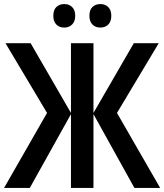

<svg xmlns="http://www.w3.org/2000/svg" viewBox="-23 -927 810 947"><path d="M4 -714H128L327 -370V-714H438V-370L637 -714H760L554 -370L767 0H640L438 -364V0H327V-364L124 0H-3L209 -370ZM294 -907Q318 -907 333 -892Q348 -877 348 -849Q348 -822 333 -806.5Q318 -791 294 -791Q270 -791 255 -806Q240 -821 240 -849Q240 -878 255 -892.5Q270 -907 294 -907ZM472 -907Q496 -907 511 -892Q526 -877 526 -849Q526 -821 511 -806Q496 -791 472 -791Q448 -791 433 -806Q418 -821 418 -849Q418 -878 433 -892.5Q448 -907 472 -907Z"/></svg>

Font: Noto Sans Display Medium Narrow
Style: Regular
Weight: 500
Width: 4
Designer: Monotype Design team
Foundry: Monotype Imaging Inc.
Version: Version 1.000